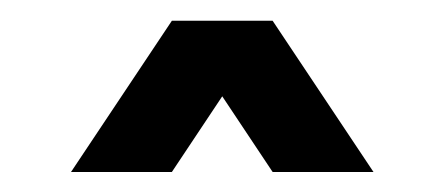

<svg xmlns="http://www.w3.org/2000/svg" viewBox="-20 -899 431 186"><path d="M146.5 -878.9H244.1L341.8 -732.4H244.1L195.3 -805.7L146.5 -732.4H48.8Z"/></svg>

Font: BabelStone Runic Beorhtric
Style: Regular
Weight: 400
Designer: Andrew West
Foundry: BabelStone
Version: Version 7.004;November 9, 2023